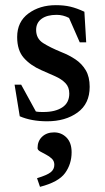

<svg xmlns="http://www.w3.org/2000/svg" viewBox="-20 -459 406 744"><path d="M196.5 -439Q228 -439 252.5 -433.2Q277 -427.5 307 -413.5L314 -295H289L247.5 -389.5Q224.5 -401.5 199.5 -401.5Q162 -401.5 141 -386Q120 -370.5 120 -343Q120 -309.5 147 -292.2Q174 -275 218 -257Q247.5 -245.5 272.5 -228.8Q297.5 -212 312.5 -186.5Q327.5 -161 327.5 -122.5Q327.5 -57 280.5 -23Q233.5 11 162.5 11Q101.5 11 56.5 -8.5L36.5 -131H62L119 -27Q126.5 -25.5 133.8 -25.2Q141 -25 148.5 -25Q194 -25 221.2 -42.8Q248.5 -60.5 248.5 -96.5Q248.5 -121.5 233.5 -137Q218.5 -152.5 193.8 -163.5Q169 -174.5 140.5 -187Q98 -205.5 72.2 -234.8Q46.5 -264 46.5 -315.5Q46.5 -374.5 90.2 -406.8Q134 -439 196.5 -439ZM123.5 231.5Q163 219.5 176.8 208.2Q190.5 197 190.5 179.5Q190.5 165 180.8 155.8Q171 146.5 158.2 140Q145.5 133.5 135.5 127.8Q125.5 122 125.5 115Q125.5 87.5 143.2 70.8Q161 54 189.5 54Q218 54 237.8 74Q257.5 94 257.5 131Q257.5 176.5 232.2 211.5Q207 246.5 135 265Z"/></svg>

Font: Newsreader Text Medium
Style: Regular
Weight: 500
Designer: Hugues Gentile
Foundry: Production Type
Version: Version 1.001